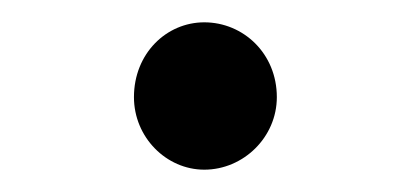

<svg xmlns="http://www.w3.org/2000/svg" viewBox="-20 -131 368 172"><path d="M163 21C198 21 228 -8 228 -44C228 -83 198 -111 163 -111C129 -111 100 -83 100 -44C100 -8 129 21 163 21Z"/></svg>

Font: 寒蝉锦书宋 Text
Style: Regular
Weight: 400
Designer: 寒蝉锦书宋{Warren} 思源宋体{Ryoko NISHIZUKA 西塚涼子 (kana & ideographs); Frank Grießhammer (Latin, Greek & Cyrillic); Wenlong ZHANG 
Foundry: Adobe & ChillType
Version: Version 2.000;Glyphs 3.1.1 (3135)